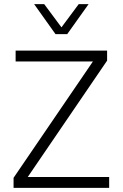

<svg xmlns="http://www.w3.org/2000/svg" viewBox="-20 -914 598 934"><path d="M46 0V-49L432 -615H56V-668H501V-619L115 -53H511V0ZM250 -748 146 -894H195L279 -781L363 -894H411L307 -748Z"/></svg>

Font: Gantari Light
Style: Regular
Weight: 300
Designer: Anugrah Pasau
Foundry: Lafontype
Version: Version 1.000; ttfautohint (v1.8.3)